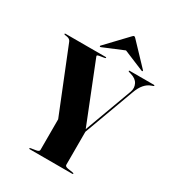

<svg xmlns="http://www.w3.org/2000/svg" viewBox="-208 -1016 1043 1140"><g transform="rotate(30 313.0 -446.0)"><path d="M469.5 -3.5Q469.5 0 464 0H173Q168 0 168 -3.5Q168 -7 174.5 -8L209 -13.5Q230 -17 230 -28.5V-238.5L56 -671Q49.5 -686 31.5 -689.5L16 -692Q9 -693 9 -696.5Q9 -700 14.5 -700H288.5Q294 -700 294 -697Q294 -693 286.5 -692L253.5 -686.5Q241.5 -684.5 239.8 -681.8Q238 -679 240 -674L401 -269.5L521.5 -597Q531.5 -625.5 518.5 -651.5Q505.5 -677.5 468.5 -688L455 -692Q449.5 -693.5 449.5 -696.5Q449.5 -700 454 -700H620Q625 -700 625 -696.5Q625 -693.5 619 -691.5L609 -688Q585 -680 565.5 -657.5Q546 -635 532.5 -596.5L407 -255V-28.5Q407 -17 428 -13.5L462.5 -8Q469.5 -7 469.5 -3.5ZM236.5 -736.5Q230.5 -734 228.5 -736Q225.5 -739 229 -743L362.5 -883.5Q369 -891.5 374.5 -891.5Q380 -891.5 386.5 -883.5L520 -743Q524 -738.5 520.5 -736Q519 -734 513 -736.5L374.5 -794Z"/></g></svg>

Font: Fraunces 144pt S000
Style: Bold
Weight: 700
Version: Version 1.000; ttfautohint (v1.8.3)